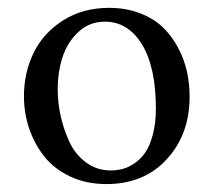

<svg xmlns="http://www.w3.org/2000/svg" viewBox="-20 -459 544 489"><path d="M41 -213.9Q41 -273.9 65.7 -324.5Q90.3 -375 140.6 -407Q190.9 -439 257.8 -439Q300.8 -439 335.9 -425.5Q371.1 -412.1 394.3 -389.9Q417.5 -367.7 433.3 -337.9Q449.2 -308.1 456.1 -276.9Q462.9 -245.6 462.9 -212.9Q462.9 -116.7 404.8 -53.5Q346.7 9.8 251 9.8Q199.7 9.8 158.7 -9.5Q117.7 -28.8 92.5 -60.8Q67.4 -92.8 54.2 -132.1Q41 -171.4 41 -213.9ZM247.1 -403.8Q207.5 -403.8 179.4 -377.4Q151.4 -351.1 139.2 -313.2Q127 -275.4 127 -231Q127 -198.2 134.3 -164.6Q141.6 -130.9 156.5 -98.4Q171.4 -65.9 199 -45.4Q226.6 -24.9 262.2 -24.9Q278.3 -24.9 293.5 -29.1Q308.6 -33.2 324.2 -44.2Q339.8 -55.2 351.1 -72.3Q362.3 -89.4 369.6 -117.7Q377 -146 377 -182.1Q377 -288.1 341.6 -345.9Q306.2 -403.8 247.1 -403.8Z"/></svg>

Font: Common Serif
Style: Regular
Weight: 400
Designer: Philipp H. Poll, Khaled Hosny
Foundry: Stefan Peev, Context Ltd.
Version: Version 1.026